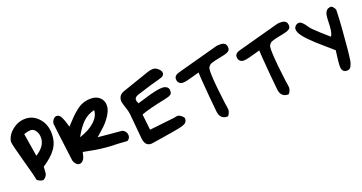

<svg xmlns="http://www.w3.org/2000/svg" viewBox="-41 -1405 4278 2267"><g transform="rotate(-20 2098.0 -271.5)"><path d="M511 -375Q511 -271 456.5 -193.5Q402 -116 288 -42Q286 -30 285 5Q284 40 278 56Q271 72 254 88.5Q237 105 225 105Q205 105 179.5 91.5Q154 78 153 65Q148 26 86.5 -194.5Q25 -415 25 -450V-457Q42 -537 114.5 -593Q187 -649 275 -649Q372 -649 441.5 -571.5Q511 -494 511 -375ZM203 -483 250 -193Q375 -271 375 -377Q375 -426 350.5 -463Q326 -500 288 -500Q254 -500 203 -483Z M1005 -151 1307 -123Q1356 -97 1356 -48Q1356 -10 1320 11Q1300 11 1261 7Q1222 3 1202 3Q1129 3 1055 -4Q981 -11 932 -19.5Q883 -28 795 -45L780 -48L777 -35Q770 -4 764 14.5Q758 33 740 52.5Q722 72 696 72Q672 72 651.5 46.5Q631 21 628 -6Q575 -420 570 -475Q570 -503 589.5 -528Q609 -553 633 -553Q650 -553 663.5 -544Q677 -535 688 -513.5Q699 -492 705 -476Q711 -460 721 -427.5Q731 -395 735 -382L754 -403Q801 -455 828 -481.5Q855 -508 899 -543Q943 -578 988 -593Q1033 -608 1085 -608Q1152 -608 1194 -569Q1236 -530 1236 -470Q1236 -435 1222 -401Q1201 -353 1169 -311.5Q1137 -270 1107 -242Q1077 -214 1005 -151ZM1075 -467Q986 -445 926 -385Q866 -325 810 -222Q933 -261 1004 -327.5Q1075 -394 1075 -467Z M1580 -411Q1580 -393 1596 -363Q1621 -370 1678 -387.5Q1735 -405 1767 -414Q1799 -423 1842.5 -431.5Q1886 -440 1919 -440Q1953 -440 1976 -424Q1999 -408 1999 -375Q1999 -342 1981.5 -328.5Q1964 -315 1926 -307L1895 -300Q1683 -256 1595 -222L1617 -23Q1844 -48 1931 -58Q1937 -59 1952.5 -62.5Q1968 -66 1974 -66Q1996 -66 2023.5 -44Q2051 -22 2051 -6Q2051 35 2019 53Q1987 71 1927 81Q1879 90 1824 99Q1769 108 1702.5 118.5Q1636 129 1599 135Q1587 138 1574 138Q1497 138 1487 39Q1481 -14 1472 -121Q1463 -228 1457 -281Q1454 -313 1433 -374Q1412 -435 1412 -459Q1412 -531 1483 -556Q1771 -656 1830 -675Q1863 -686 1892 -686Q1924 -686 1956 -658Q1988 -630 1988 -601Q1988 -584 1976 -572.5Q1964 -561 1950.5 -556Q1937 -551 1914 -545Q1818 -521 1642 -464L1628 -460Q1580 -443 1580 -411Z M2389 -392 2386 -462Q2363 -456 2312.5 -441.5Q2262 -427 2229.5 -419.5Q2197 -412 2172 -412Q2147 -412 2127.5 -429Q2108 -446 2108 -480Q2108 -525 2170 -542Q2256 -566 2431 -613Q2606 -660 2692 -684Q2707 -687 2738 -687Q2816 -687 2816 -618Q2816 -589 2795.5 -575Q2775 -561 2739 -553Q2711 -547 2672.5 -539Q2634 -531 2618.5 -527.5Q2603 -524 2580.5 -517Q2558 -510 2550 -503.5Q2542 -497 2533 -485Q2524 -473 2521.5 -458Q2519 -443 2519 -420Q2519 -372 2523 -314.5Q2527 -257 2531.5 -216.5Q2536 -176 2544 -108.5Q2552 -41 2556 -8Q2557 -2 2562 26.5Q2567 55 2567 70Q2567 88 2555.5 114.5Q2544 141 2530 144Q2438 144 2427 42Q2408 -137 2389 -392Z M3152 -392 3149 -462Q3126 -456 3075.5 -441.5Q3025 -427 2992.5 -419.5Q2960 -412 2935 -412Q2910 -412 2890.5 -429Q2871 -446 2871 -480Q2871 -525 2933 -542Q3019 -566 3194 -613Q3369 -660 3455 -684Q3470 -687 3501 -687Q3579 -687 3579 -618Q3579 -589 3558.5 -575Q3538 -561 3502 -553Q3474 -547 3435.5 -539Q3397 -531 3381.5 -527.5Q3366 -524 3343.5 -517Q3321 -510 3313 -503.5Q3305 -497 3296 -485Q3287 -473 3284.5 -458Q3282 -443 3282 -420Q3282 -372 3286 -314.5Q3290 -257 3294.5 -216.5Q3299 -176 3307 -108.5Q3315 -41 3319 -8Q3320 -2 3325 26.5Q3330 55 3330 70Q3330 88 3318.5 114.5Q3307 141 3293 144Q3201 144 3190 42Q3171 -137 3152 -392Z M3978 42Q3978 -12 3998 -155Q3971 -180 3908 -233.5Q3845 -287 3807 -321.5Q3769 -356 3724.5 -401.5Q3680 -447 3658 -484Q3636 -521 3636 -550Q3636 -570 3654 -589Q3672 -608 3698 -608Q3720 -608 3740.5 -587.5Q3761 -567 3783 -534.5Q3805 -502 3819 -489Q3890 -419 4000 -324Q4018 -352 4024.5 -398Q4031 -444 4031.5 -486.5Q4032 -529 4036.5 -569Q4041 -609 4060.5 -633Q4080 -657 4118 -657Q4132 -657 4149.5 -635Q4167 -613 4167 -593Q4166 -539 4162 -474Q4158 -409 4154.5 -362Q4151 -315 4143.5 -234.5Q4136 -154 4133 -111Q4131 -97 4128.5 -71Q4126 -45 4123.5 -27Q4121 -9 4117.5 15Q4114 39 4108 55.5Q4102 72 4094 87Q4086 102 4073.5 109.5Q4061 117 4045 117Q3978 117 3978 42Z"/></g></svg>

Font: Because We Learn
Style: Regular
Weight: 400
Designer: Liz Wetzel, Aaron Williamson, Russ McMullin
Foundry: Red Hat
Version: Version 1.000